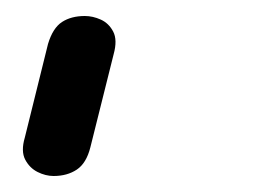

<svg xmlns="http://www.w3.org/2000/svg" viewBox="-20 -131 326 240"><path d="M47 89Q37 89 27 84Q17 79 11.5 68.5Q6 58 11 41L40 -76Q46 -96 57.5 -103.5Q69 -111 86 -111Q96 -111 106 -106.5Q116 -102 121.5 -91.5Q127 -81 122 -63L93 53Q88 73 76 81Q64 89 47 89Z"/></svg>

Font: Edu TAS Beginner Medium
Style: Regular
Weight: 500
Version: Version 1.003